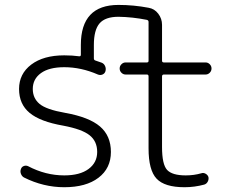

<svg xmlns="http://www.w3.org/2000/svg" viewBox="-20 -784 970 792"><path d="M656.2 -476.6Q648.4 -476.6 648.4 -468.8V-177.7Q648.4 -105.5 669.4 -83Q690.4 -60.5 746.1 -60.5Q780.3 -60.5 810.5 -69.3Q819.3 -72.3 828.1 -67.4Q836.9 -62.5 839.8 -53.7Q841.8 -43.9 836.9 -34.7Q832 -25.4 822.3 -22.5Q782.2 -11.7 741.2 -11.7Q659.2 -11.7 626 -46.9Q592.8 -82 592.8 -171.9V-468.8Q592.8 -476.6 585.9 -476.6H498Q488.3 -476.6 481 -483.9Q473.6 -491.2 473.6 -501.5Q473.6 -511.7 481 -519Q488.3 -526.4 498 -526.4H585.9Q592.8 -526.4 592.8 -533.2V-693.4Q592.8 -700.2 585.9 -702.1Q526.4 -713.9 468.8 -714.8Q414.1 -714.8 390.6 -687.5Q367.2 -660.2 367.2 -598.6V-543Q367.2 -536.1 374 -534.2Q386.7 -530.3 399.4 -525.4Q409.2 -521.5 413.6 -511.2Q418 -501 415 -490.2Q412.1 -480.5 402.8 -476.6Q393.6 -472.7 383.8 -476.6Q314.5 -506.8 245.1 -506.8Q182.6 -506.8 148.9 -482.4Q115.2 -458 115.2 -417Q115.2 -378.9 143.1 -355.5Q170.9 -332 249 -318.4Q347.7 -300.8 392.6 -262.2Q437.5 -223.6 437.5 -157.2Q437.5 -89.8 386.2 -50.8Q335 -11.7 245.1 -11.7Q159.2 -11.7 79.1 -51.8Q70.3 -56.6 66.4 -66.9Q62.5 -77.1 66.4 -86.9Q69.3 -95.7 78.1 -99.1Q86.9 -102.5 95.7 -98.6Q168 -60.5 245.1 -60.5Q309.6 -60.5 345.2 -86.9Q380.9 -113.3 380.9 -157.2Q380.9 -201.2 349.6 -226.1Q318.4 -251 241.2 -265.6Q145.5 -282.2 102.1 -318.4Q58.6 -354.5 58.6 -417Q58.6 -479.5 108.9 -517.6Q159.2 -555.7 245.1 -555.7Q278.3 -555.7 306.6 -551.8Q313.5 -550.8 313.5 -558.6V-598.6Q313.5 -763.7 468.8 -763.7Q531.2 -763.7 592.8 -752Q617.2 -748 632.8 -727.5Q648.4 -707 648.4 -681.6V-533.2Q648.4 -526.4 656.2 -526.4H828.1Q837.9 -526.4 845.2 -519Q852.5 -511.7 852.5 -501.5Q852.5 -491.2 845.2 -483.9Q837.9 -476.6 828.1 -476.6Z"/></svg>

Font: Gen Jyuu Gothic Light
Style: Regular
Weight: 200
Designer: [Source Han Sans]
Ryoko NISHIZUKA  (kana & ideographs); Paul D. Hunt (Latin, Greek & Cyrillic); Wenlong ZHANG  (bopomofo
Version: Version 1.002.20150607